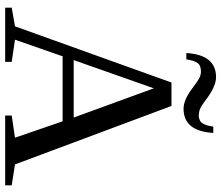

<svg xmlns="http://www.w3.org/2000/svg" viewBox="-78 -800 877 762"><g transform="rotate(90 361.0 -418.5)"><path d="M225 -26V0H10V-26L84 -39L307 -660H400L632 -39L715 -26V0H438V-26L526 -39L461 -228H203L137 -39ZM330 -590 218 -272H446ZM434 -769V-768Q458 -768 468 -782Q478 -796 482 -826H507Q500 -708 411 -708Q376 -708 331 -742Q310 -758 297 -766Q280 -777 264 -777Q239 -777 229.5 -763.5Q220 -750 215 -719H190Q197 -837 286 -837Q319 -837 367 -803Q388 -787 401 -779Q417 -769 434 -769Z"/></g></svg>

Font: Libra Serif Modern
Style: Regular
Weight: 400
Designer: Stefan Peev, Context Ltd
Foundry: Stefan Peev, Context Ltd
Version: Version 1.000